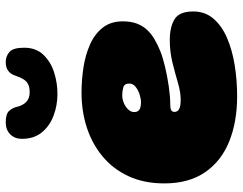

<svg xmlns="http://www.w3.org/2000/svg" viewBox="-109 -692 848 670"><g transform="rotate(-90 315.0 -357.0)"><path d="M314 46.5Q225 46.5 156.2 18.8Q87.5 -9 48.8 -65.5Q10 -122 10 -207.5Q10 -278 34.8 -331.8Q59.5 -385.5 103.2 -422.2Q147 -459 204.2 -477.8Q261.5 -496.5 326.5 -496.5Q370.5 -496.5 414.5 -489.8Q458.5 -483 495 -466.8Q531.5 -450.5 553.5 -422.5Q575.5 -394.5 575.5 -352.5Q575.5 -324.5 567.8 -303.8Q560 -283 546 -268Q532 -253 513.2 -242Q494.5 -231 472.5 -222Q450.5 -213 416.8 -205Q383 -197 348.2 -192Q313.5 -187 288 -187Q272.5 -187 266 -183.8Q259.5 -180.5 259.5 -172Q259.5 -167 261.8 -163Q264 -159 268.5 -156.5Q274 -153 282.8 -151.8Q291.5 -150.5 302.5 -150.5Q328 -150.5 360.5 -160Q393 -169.5 430.8 -179Q468.5 -188.5 510.5 -188.5Q555.5 -188.5 582.8 -172Q610 -155.5 610 -106.5Q610 -65.5 585 -36.2Q560 -7 517.8 11.2Q475.5 29.5 422.5 38Q369.5 46.5 314 46.5ZM293.5 -289Q305 -289 320.2 -293.8Q335.5 -298.5 347 -307.8Q358.5 -317 358.5 -330Q358.5 -347 345 -350.8Q331.5 -354.5 317 -354.5Q307 -354.5 296.8 -351.2Q286.5 -348 278 -342.2Q269.5 -336.5 264.2 -329Q259 -321.5 259 -313Q259 -303 263.8 -297.8Q268.5 -292.5 276.5 -290.8Q284.5 -289 293.5 -289ZM322.5 -580.5Q282.5 -580.5 246.5 -594Q210.5 -607.5 188 -635Q165.5 -662.5 165.5 -704.5Q165.5 -729.5 181.2 -745.2Q197 -761 223 -761Q252.5 -761 263 -749.2Q273.5 -737.5 277 -722.5Q282 -701 294.5 -689.2Q307 -677.5 327.5 -677.5Q345 -677.5 355.5 -682.5Q366 -687.5 373 -698.5Q380 -709.5 386 -727.5Q391.5 -744.5 403.5 -752.8Q415.5 -761 432.5 -761Q454 -761 468.8 -748Q483.5 -735 483.5 -696.5Q483.5 -655.5 459 -629.8Q434.5 -604 397.5 -592.2Q360.5 -580.5 322.5 -580.5Z"/></g></svg>

Font: Gluten Black
Style: Regular
Weight: 900
Designer: Tyler Finck
Foundry: Etcetera Type Company
Version: Version 1.300